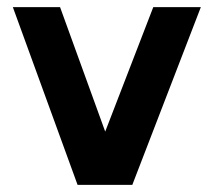

<svg xmlns="http://www.w3.org/2000/svg" viewBox="-20 -520 601 540"><path d="M198.2 0 16.1 -500H148.9L275.9 -149.9L411.1 -500H544.9L352.1 0Z"/></svg>

Font: Uncut Sans
Style: Bold
Weight: 700
Designer: Kasper Nordkvist
Foundry: UNCUT.wtf
Version: Version 1.304;Glyphs 3.2 (3246)